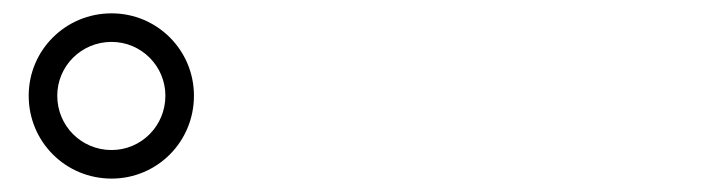

<svg xmlns="http://www.w3.org/2000/svg" viewBox="-20 -872 1040 285"><path d="M145.6 -606.9C213.3 -606.9 267.9 -661.5 267.9 -729.9C267.9 -797.6 213.3 -852.2 145.6 -852.2C77.3 -852.2 22.6 -797.6 22.6 -729.9C22.6 -661.5 77.3 -606.9 145.6 -606.9ZM145.6 -649.3C100.8 -649.3 65 -685.1 65 -729.9C65 -774 100.8 -809.8 145.6 -809.8C189.7 -809.8 225.5 -774 225.5 -729.9C225.5 -685.1 189.7 -649.3 145.6 -649.3Z"/></svg>

Font: Source Han Serif TW VF
Style: Regular
Weight: 250
Designer: Ryoko NISHIZUKA 西塚涼子 (kana & ideographs); Frank Grießhammer (Latin, Greek & Cyrillic); Wenlong ZHANG 张文龙 (bopomofo); San
Foundry: Adobe
Version: Version 2.002;hotconv 1.1.0;makeotfexe 2.6.0